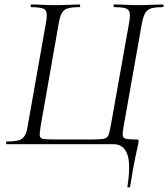

<svg xmlns="http://www.w3.org/2000/svg" viewBox="-20 -645 752 859"><path d="M550 190Q566 90 549.5 45Q533 0 487 0H11Q7 0 7 -6Q7 -12 11 -12Q46 -12 64 -17.5Q82 -23 91 -38.5Q100 -54 104 -82L186 -545Q194 -589 182 -601Q170 -613 120 -613Q117 -613 117 -619Q117 -625 120 -625Q143 -625 170 -623.5Q197 -622 226 -622Q259 -622 287 -623.5Q315 -625 335 -625Q339 -625 339 -619Q339 -613 335 -613Q301 -613 283 -607.5Q265 -602 256.5 -586.5Q248 -571 243 -542L162 -82Q157 -51 158 -38.5Q159 -26 173.5 -23.5Q188 -21 222 -21H390Q427 -21 443.5 -24Q460 -27 465.5 -41Q471 -55 476 -85L558 -545Q563 -574 560 -588.5Q557 -603 541.5 -608Q526 -613 492 -613Q488 -613 488 -619Q488 -625 492 -625Q515 -625 542 -623.5Q569 -622 601 -622Q631 -622 659 -623.5Q687 -625 708 -625Q712 -625 712 -619Q712 -613 708 -613Q674 -613 656 -607.5Q638 -602 629.5 -586.5Q621 -571 615 -542L533 -79Q528 -52 529 -39.5Q530 -27 544 -24Q558 -21 590 -21Q598 -21 599.5 -19Q601 -17 599 -6Q597 6 594 19.5Q591 33 586.5 53.5Q582 74 576 107Q570 140 562 191Q561 194 555 193.5Q549 193 550 190Z"/></svg>

Font: Cormorant
Style: Italic
Weight: 400
Italic angle: -10°
Designer: Christian Thalmann (Catharsis Fonts)
Foundry: Catharsis Fonts
Version: Version 4.000